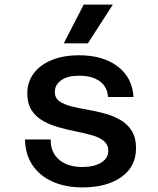

<svg xmlns="http://www.w3.org/2000/svg" viewBox="-20 -805 690 837"><path d="M339 12Q265 12 208.5 -13.5Q152 -39 121 -86Q90 -133 89 -197H201Q200 -141 237.5 -109Q275 -77 339 -77Q390 -77 421 -96Q452 -115 452 -148Q452 -174 433 -190Q414 -206 382.5 -215Q351 -224 313.5 -231.5Q276 -239 238 -249.5Q200 -260 168.5 -277.5Q137 -295 118 -324Q99 -353 99 -398Q99 -447 126.5 -484.5Q154 -522 205 -543Q256 -564 325 -564Q429 -564 493 -515.5Q557 -467 562 -382H451Q448 -427 414.5 -451Q381 -475 325 -475Q274 -475 246.5 -455Q219 -435 219 -404Q219 -378 238.5 -364Q258 -350 289 -342Q320 -334 358 -327.5Q396 -321 433.5 -311Q471 -301 502.5 -283.5Q534 -266 553.5 -236Q573 -206 573 -158Q573 -79 509.5 -33.5Q446 12 339 12ZM258 -616 345 -785H472L363 -616Z"/></svg>

Font: Azeret Mono Thin Medium
Style: Regular
Weight: 500
Version: Version 1.002